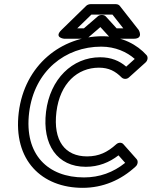

<svg xmlns="http://www.w3.org/2000/svg" viewBox="-20 -865 729 922"><path d="M120 -325C145 -525 294 -641 466 -641C534 -641 590 -615 627 -582L586 -545C554 -573 513 -590 461 -590C327 -590 220 -485 201 -328C182 -170 255 -64 392 -64C453 -64 505 -85 549 -119L581 -83C524 -37 458 -13 383 -13C212 -13 95 -121 120 -325ZM70 -325C42 -95 181 37 377 37C474 37 561 0 632 -66C641 -74 645 -91 636 -101L573 -172C565 -182 549 -182 538 -172C496 -134 455 -114 398 -114C293 -114 234 -188 251 -328C268 -465 352 -540 455 -540C503 -540 534 -523 564 -493C572 -485 588 -483 599 -493L679 -565C690 -575 692 -592 683 -601C640 -649 567 -691 472 -691C275 -691 98 -553 70 -325ZM383 -729H351L419 -795H520L572 -729H540L488 -786C484 -791 476 -793 471 -793H467C460 -793 453 -790 449 -786ZM387 -679C392 -679 400 -681 405 -686L462 -735L507 -686C510 -682 516 -679 523 -679H622C671 -679 646 -721 646 -721L555 -837C551 -842 544 -845 537 -845H414C408 -845 399 -842 394 -837L275 -721C237 -684 288 -679 288 -679Z"/></svg>

Font: Falling Sky
Style: ExtOuObl
Weight: 400
Designer: Paul D. Hunt
Foundry: Adobe Systems Incorporated
Version: Version 1.02